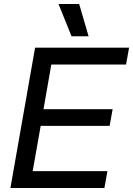

<svg xmlns="http://www.w3.org/2000/svg" viewBox="-20 -938 664 958"><path d="M155 -700H624L609 -616H236L197 -393H542L527 -310H183L143 -84H516L501 0H32ZM272 -918H375L422 -757H337Z"/></svg>

Font: Chakra Petch Medium
Style: Italic
Weight: 500
Italic angle: -10°
Designer: Katatrad Aksorn Co.,Ltd.
Foundry: Cadson Demak Co.,Ltd.
Version: Version 1.000; ttfautohint (v1.6)